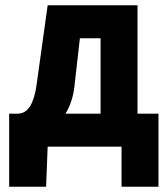

<svg xmlns="http://www.w3.org/2000/svg" viewBox="-20 -560 640 733"><path d="M15 153V-126H46Q77 -126 94.5 -154Q112 -182 119 -232L162 -540H505V-126H585V153H444V0H162L156 153ZM264 -229Q257 -170 230 -126H364V-414H285Z"/></svg>

Font: Geist Mono Black
Style: Regular
Weight: 900
Monospace: yes
Designer: Basement.studio, Andrés Briganti, Mateo Zaragoza
Foundry: Basement.studio, Vercel, Andrés Briganti, Guido Ferreyra, Mateo Zaragoza
Version: Version 1.500; ttfautohint (v1.8.4.7-5d5b)